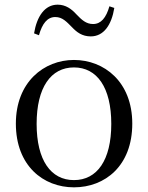

<svg xmlns="http://www.w3.org/2000/svg" viewBox="-20 -788 636 823"><path d="M297 15C430 15 547 -77 547 -258C547 -438 426 -531 297 -531C169 -531 48 -437 48 -258C48 -78 165 15 297 15ZM297 -16C198 -16 137 -101 137 -257C137 -413 198 -499 297 -499C396 -499 457 -413 457 -257C457 -101 396 -16 297 -16ZM126 -645 147 -637C161 -687 183 -715 217 -715C248 -715 266 -694 289 -671C309 -650 332 -632 369 -632C424 -632 458 -680 470 -754L449 -761C435 -712 413 -685 379 -685C349 -685 330 -703 307 -727C287 -749 262 -768 227 -768C172 -768 138 -718 126 -645Z"/></svg>

Font: Noto Serif CJK KR
Style: Regular
Weight: 400
Designer: Ryoko NISHIZUKA 西塚涼子 (kana & ideographs); Frank Grießhammer (Latin, Greek & Cyrillic); Wenlong ZHANG 张文龙 (bopomofo); San
Foundry: Adobe
Version: Version 2.001;hotconv 1.1.0;makeotfexe 2.6.0